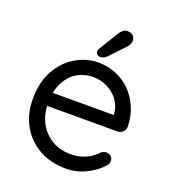

<svg xmlns="http://www.w3.org/2000/svg" viewBox="-134 -824 840 935"><g transform="rotate(20 286.5 -356.0)"><path d="M313 10Q233 10 173 -24Q113 -58 79.5 -117.5Q46 -177 46 -255Q46 -342 80.5 -403.5Q115 -465 170.5 -497.5Q226 -530 288 -530Q334 -530 377 -513Q420 -496 453 -463.5Q486 -431 506 -385.5Q526 -340 527 -284Q527 -268 515 -257Q503 -246 487 -246H92L74 -315H459L443 -301V-323Q439 -364 415.5 -393.5Q392 -423 358.5 -439Q325 -455 288 -455Q258 -455 228.5 -444.5Q199 -434 175.5 -410.5Q152 -387 137.5 -350Q123 -313 123 -261Q123 -203 146.5 -159Q170 -115 212 -89.5Q254 -64 310 -64Q345 -64 371 -73Q397 -82 416 -95.5Q435 -109 448 -123Q461 -132 473 -132Q488 -132 497.5 -122Q507 -112 507 -98Q507 -81 491 -68Q463 -37 415 -13.5Q367 10 313 10ZM283 -558Q276 -558 268.5 -564Q261 -570 261 -580Q261 -587 267 -596L327 -694Q333 -704 343 -713Q353 -722 367 -722Q387 -722 397 -711.5Q407 -701 407 -684Q406 -676 403 -669Q400 -662 394 -654L318 -574Q311 -566 301.5 -562Q292 -558 283 -558Z"/></g></svg>

Font: Quicksand Light Medium
Style: Regular
Weight: 500
Version: Version 3.006